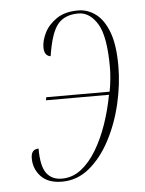

<svg xmlns="http://www.w3.org/2000/svg" viewBox="-45 -583 476 631"><g transform="rotate(-5 193.0 -268.0)"><path d="M135 10Q89 10 65.5 -15Q42 -40 42 -75Q42 -105 67 -105Q67 -47 84.5 -23.5Q102 0 135 0Q170 0 198.5 -22Q227 -44 249.5 -81.5Q272 -119 288 -165.5Q304 -212 313 -261H105L107 -271H316Q320 -291 322 -313Q324 -335 324 -350Q324 -454 298.5 -495Q273 -536 236 -536Q191 -536 168 -508.5Q145 -481 133 -404Q112 -407 112 -435Q112 -457 124.5 -482.5Q137 -508 164.5 -527Q192 -546 236 -546Q267 -546 293.5 -526.5Q320 -507 336 -465Q352 -423 352 -353Q352 -292 337 -228Q322 -164 293.5 -110Q265 -56 225 -23Q185 10 135 10Z"/></g></svg>

Font: Noto Serif Display ExtraCondensed Thin
Style: Italic
Weight: 100
Width: 2
Italic angle: -12°
Designer: Monotype Design Team
Foundry: Monotype Imaging Inc.
Version: Version 2.009